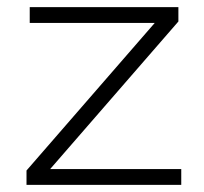

<svg xmlns="http://www.w3.org/2000/svg" viewBox="-20 -516 570 536"><path d="M63 -496V-452H412L54 -40V0H486V-44H120L478 -456V-496Z"/></svg>

Font: Space Text Light
Style: Regular
Weight: 300
Designer: Florian Karsten (Space Text), Colophon Foundry (Space Mono)
Foundry: Florian Karsten
Version: Version 1.003;PS 001.003;hotconv 1.0.88;makeotf.lib2.5.64775